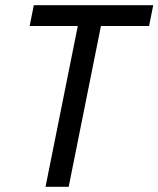

<svg xmlns="http://www.w3.org/2000/svg" viewBox="-20 -718 609 738"><path d="M368 -618 244 0H155L279 -618H94L110 -698H569L553 -618Z"/></svg>

Font: IBM Plex Sans Condensed Text
Style: Italic
Weight: 450
Width: 3
Italic angle: -11°
Designer: Mike Abbink, Paul van der Laan, Pieter van Rosmalen
Foundry: Bold Monday
Version: Version 1.1